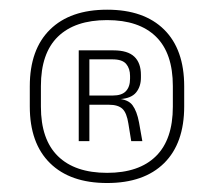

<svg xmlns="http://www.w3.org/2000/svg" viewBox="-20 -668 452 406"><path d="M206.5 -281Q128.5 -281 85.8 -323Q43 -365 43 -443V-485.5Q43 -563.5 85.8 -605.5Q128.5 -647.5 206.5 -647.5Q284.5 -647.5 327 -605.5Q369.5 -563.5 369.5 -485.5V-443Q369.5 -365 327 -323Q284.5 -281 206.5 -281ZM206.5 -302.5Q274 -302.5 309.8 -337.8Q345.5 -373 345.5 -442.5V-486Q345.5 -555.5 309.8 -590.5Q274 -625.5 206.5 -625.5Q138.5 -625.5 102.5 -590.5Q66.5 -555.5 66.5 -486V-442.5Q66.5 -373 102.5 -337.8Q138.5 -302.5 206.5 -302.5ZM281 -369.5H257.5L251.5 -406.5Q248 -429.5 238.8 -438Q229.5 -446.5 210.5 -446.5H162V-466H218.5Q237.5 -466 246.2 -475.2Q255 -484.5 255 -501.5V-507.5Q255 -523 246.8 -532.8Q238.5 -542.5 218 -542.5H161.5V-561.5H220Q250 -561.5 264 -548.2Q278 -535 278 -509.5V-504Q278 -485 267.8 -472.5Q257.5 -460 234 -458.5L232.5 -455.5L227 -459.5Q251 -458 260.2 -445.5Q269.5 -433 274 -409ZM169 -369.5H146.5V-561.5H169V-459.5V-451.5Z"/></svg>

Font: Anek Malayalam Medium ExtraLight
Style: Regular
Weight: 250
Version: Version 1.003